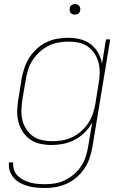

<svg xmlns="http://www.w3.org/2000/svg" viewBox="-20 -717 640 960"><path d="M207 223Q185 223 162.5 221Q140 219 120 213.5Q100 208 81.5 198Q63 188 49.5 173Q36 158 29 137.5Q22 117 25 95H46Q44 114 50 132Q56 150 69 162.5Q82 175 98 183Q114 191 132 196Q150 201 169.5 202.5Q189 204 208 204Q233 204 258 199.5Q283 195 307 183Q331 171 351.5 153Q372 135 386.5 112.5Q401 90 409 65Q417 40 421 15L441 -105Q427 -78 404.5 -55.5Q382 -33 354.5 -18.5Q327 -4 297.5 2Q268 8 239 8Q209 8 181 2Q153 -4 131 -19.5Q109 -35 94 -58Q79 -81 72 -108.5Q65 -136 66 -165Q67 -194 72 -223L88 -323Q93 -350 102 -377Q111 -404 126.5 -428.5Q142 -453 164 -473Q186 -493 211.5 -505.5Q237 -518 265 -523Q293 -528 320 -528Q351 -528 380.5 -521Q410 -514 433 -496.5Q456 -479 470.5 -453.5Q485 -428 490 -398L510 -520H531L442 18Q437 46 428 73Q419 100 403 124.5Q387 149 364.5 168.5Q342 188 315.5 200.5Q289 213 261.5 218Q234 223 207 223ZM243 -11Q268 -11 293 -15.5Q318 -20 342 -31.5Q366 -43 386.5 -61.5Q407 -80 421.5 -102Q436 -124 444.5 -149Q453 -174 457 -199L473 -299Q478 -325 478.5 -351.5Q479 -378 473 -402.5Q467 -427 453.5 -448Q440 -469 420 -483.5Q400 -498 375 -503.5Q350 -509 323 -509Q298 -509 272.5 -504.5Q247 -500 223.5 -488.5Q200 -477 179.5 -458.5Q159 -440 144 -417.5Q129 -395 121 -370Q113 -345 109 -320L92 -220Q88 -194 87 -167.5Q86 -141 92 -116.5Q98 -92 111.5 -71Q125 -50 145 -36Q165 -22 190.5 -16.5Q216 -11 243 -11ZM354 -644Q348 -644 342.5 -646Q337 -648 333 -652.5Q329 -657 328.5 -663.5Q328 -670 329 -676Q329 -681 331.5 -685Q334 -689 338 -691.5Q342 -694 346 -695.5Q350 -697 355 -697Q361 -697 366.5 -694.5Q372 -692 376 -687.5Q380 -683 381 -676.5Q382 -670 381 -664Q380 -659 377.5 -655Q375 -651 371.5 -648.5Q368 -646 363.5 -645Q359 -644 354 -644Z"/></svg>

Font: Iosevka Aile Thin
Style: Italic
Weight: 100
Italic angle: -9°
Designer: Belleve Invis
Foundry: Belleve Invis
Version: Version 31.1.0; ttfautohint (v1.8.4)